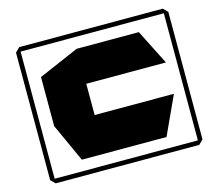

<svg xmlns="http://www.w3.org/2000/svg" viewBox="-102 -801 1114 979"><g transform="rotate(-15 455.0 -311.5)"><path d="M236 -34 144 -236V-237H776V-236L683 -34ZM76 48 53 25V-647H77V48ZM77 48V24H857V25L834 48ZM144 -237V-495L357 -587H358V-237ZM358 -402V-587H685L778 -403V-402ZM53 -647V-648L76 -671H833V-647ZM833 24V-671H834L857 -648V24Z"/></g></svg>

Font: Foldit ExtraBold
Style: Regular
Weight: 800
Version: Version 1.003